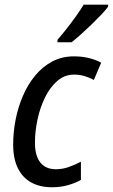

<svg xmlns="http://www.w3.org/2000/svg" viewBox="-20 -788 481 818"><path d="M201.2 9.8Q150.4 9.8 113.3 -10.5Q76.2 -30.8 56.2 -71.3Q36.1 -111.8 36.1 -172.4Q36.1 -225.1 46.6 -278.6Q57.1 -332 77.9 -380.1Q98.6 -428.2 129.9 -466.1Q161.1 -503.9 202.4 -525.9Q243.7 -547.9 295.4 -547.9Q328.1 -547.9 357.4 -541Q386.7 -534.2 411.1 -521L379.9 -447.3Q362.8 -457 341.1 -463.6Q319.3 -470.2 295.9 -470.2Q255.9 -470.2 224.9 -443.8Q193.8 -417.5 172.4 -374Q150.9 -330.6 139.9 -279.5Q128.9 -228.5 128.9 -179.2Q128.9 -142.6 139.2 -117.4Q149.4 -92.3 169.4 -79.6Q189.5 -66.9 217.8 -66.9Q245.1 -66.9 271.5 -75.9Q297.9 -85 324.7 -99.1V-21.5Q300.3 -7.8 269 1Q237.8 9.8 201.2 9.8ZM224.6 -607.9 225.1 -618.7Q245.1 -641.6 265.4 -667.5Q285.6 -693.4 304.2 -719.5Q322.8 -745.6 336.4 -768.1H440.9L440.4 -759.3Q430.2 -745.1 410.9 -724.9Q391.6 -704.6 368.7 -682.4Q345.7 -660.2 323.5 -640.4Q301.3 -620.6 284.7 -607.9Z"/></svg>

Font: Open Sans SemiCondensed Medium
Style: Italic
Weight: 500
Width: 4
Italic angle: -12°
Designer: Monotype Design Team
Foundry: Monotype Imaging Inc.
Version: Version 3.000